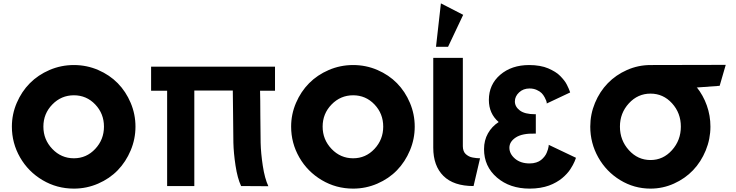

<svg xmlns="http://www.w3.org/2000/svg" viewBox="-20 -1093 4324 1128"><path d="M49.8 -349.1Q49.8 -421.9 78.4 -488.5Q106.9 -555.2 155.3 -604Q203.6 -652.8 271.2 -681.9Q338.9 -710.9 414.1 -710.9Q489.3 -710.9 556.6 -681.9Q624 -652.8 671.9 -604Q719.7 -555.2 747.8 -488.5Q775.9 -421.9 775.9 -349.1Q775.9 -276.4 747.8 -209.5Q719.7 -142.6 671.9 -93Q624 -43.5 556.4 -14.2Q488.8 15.1 414.1 15.1Q314 15.1 230 -34.7Q146 -84.5 97.9 -168.2Q49.8 -252 49.8 -349.1ZM414.1 -163.1Q487.8 -163.1 539.3 -218Q590.8 -272.9 590.8 -349.1Q590.8 -425.3 539.6 -479.2Q488.3 -533.2 414.1 -533.2Q339.8 -533.2 287.4 -479.2Q234.9 -425.3 234.9 -349.1Q234.9 -272.9 287.4 -218Q339.8 -163.1 414.1 -163.1Z M867.7 -560.1V-701.2H1595.7V-560.1H1507.8Q1509.3 -513.7 1509.5 -414.8Q1509.8 -315.9 1511.2 -254.4Q1512.7 -192.9 1523.9 -118.9Q1535.2 -44.9 1556.6 1L1396.5 0Q1375 -45.9 1363.8 -119.9Q1352.5 -193.8 1351.1 -255.4Q1349.6 -316.9 1349.4 -415.8Q1349.1 -514.6 1347.7 -561H1121.6V0H961.9V-560.1Z M1690.4 -349.1Q1690.4 -421.9 1719 -488.5Q1747.6 -555.2 1795.9 -604Q1844.2 -652.8 1911.9 -681.9Q1979.5 -710.9 2054.7 -710.9Q2129.9 -710.9 2197.3 -681.9Q2264.6 -652.8 2312.5 -604Q2360.4 -555.2 2388.4 -488.5Q2416.5 -421.9 2416.5 -349.1Q2416.5 -276.4 2388.4 -209.5Q2360.4 -142.6 2312.5 -93Q2264.6 -43.5 2197 -14.2Q2129.4 15.1 2054.7 15.1Q1954.6 15.1 1870.6 -34.7Q1786.6 -84.5 1738.5 -168.2Q1690.4 -252 1690.4 -349.1ZM2054.7 -163.1Q2128.4 -163.1 2179.9 -218Q2231.4 -272.9 2231.4 -349.1Q2231.4 -425.3 2180.2 -479.2Q2128.9 -533.2 2054.7 -533.2Q1980.5 -533.2 1928 -479.2Q1875.5 -425.3 1875.5 -349.1Q1875.5 -272.9 1928 -218Q1980.5 -163.1 2054.7 -163.1Z M2541.5 -817.9 2570.3 -1073.2 2701.2 -1005.9 2612.3 -817.9ZM2525.4 -225.1V-752.9H2699.2V-233.9Q2699.2 -218.3 2703.9 -206.3Q2708.5 -194.3 2717 -187Q2725.6 -179.7 2734.9 -174.8Q2744.1 -169.9 2757.1 -167.5Q2770 -165 2779.1 -164.3Q2788.1 -163.6 2800.3 -163.1L2762.2 0Q2645 0 2585.2 -59.3Q2525.4 -118.7 2525.4 -225.1Z M2823.7 -216.8Q2823.7 -268.6 2846.7 -309.3Q2869.6 -350.1 2909.7 -376Q2852.1 -425.8 2852.1 -505.9Q2852.1 -596.2 2918.7 -653.6Q2985.4 -710.9 3088.9 -710.9Q3121.6 -710.9 3150.4 -705.8Q3179.2 -700.7 3200.7 -691.4Q3222.2 -682.1 3240.5 -670.9Q3258.8 -659.7 3271.7 -646.2Q3284.7 -632.8 3294.4 -620.4Q3304.2 -607.9 3310.5 -595Q3316.9 -582 3320.8 -573.2Q3324.7 -564.5 3327.1 -557.4Q3329.6 -550.3 3329.6 -549.8L3191.9 -484.9V-491.2Q3190.4 -496.6 3189 -501.7Q3187.5 -506.8 3179.7 -521.5Q3171.9 -536.1 3161.9 -546.1Q3151.9 -556.2 3133.1 -564.7Q3114.3 -573.2 3090.8 -573.2Q3054.2 -573.2 3029.5 -550Q3004.9 -526.9 3004.9 -497.1Q3004.9 -466.3 3033.9 -444.1Q3063 -421.9 3123 -421.9H3127.9V-308.1H3123Q3047.9 -310.1 3010.3 -285.4Q2972.7 -260.7 2972.7 -225.1Q2972.7 -189 3005.6 -160.9Q3038.6 -132.8 3091.8 -132.8Q3112.8 -132.8 3130.1 -138.4Q3147.5 -144 3158.7 -153.1Q3169.9 -162.1 3178.7 -173.3Q3187.5 -184.6 3191.9 -195.6Q3196.3 -206.5 3199.2 -215.6Q3202.1 -224.6 3202.6 -230.5L3203.6 -235.8V-242.2L3363.8 -166Q3363.8 -165.5 3361.3 -158.9Q3358.9 -152.3 3355.5 -144Q3352.1 -135.7 3345.5 -123.5Q3338.9 -111.3 3330.8 -98.9Q3322.8 -86.4 3310.1 -72.5Q3297.4 -58.6 3282.7 -46.4Q3268.1 -34.2 3248 -22.7Q3228 -11.2 3205.3 -2.9Q3182.6 5.4 3153.3 10.3Q3124 15.1 3091.8 15.1Q2975.1 15.1 2899.4 -50Q2823.7 -115.2 2823.7 -216.8Z M3447.8 -349.1Q3447.8 -421.9 3475.6 -488.5Q3503.4 -555.2 3550.8 -604Q3598.1 -652.8 3663.8 -681.9Q3729.5 -710.9 3801.8 -710.9L4243.7 -711.9L4208 -588.9L4075.7 -579.1L4072.8 -581.1Q4111.3 -533.2 4132.6 -473.4Q4153.8 -413.6 4153.8 -349.1Q4153.8 -276.4 4126.2 -209.2Q4098.6 -142.1 4051.8 -93Q4004.9 -43.9 3939.5 -14.4Q3874 15.1 3801.8 15.1Q3705.6 15.1 3623.8 -34.7Q3542 -84.5 3494.9 -168.2Q3447.8 -252 3447.8 -349.1ZM3622.1 -349.1Q3622.1 -269 3674.6 -210.9Q3727.1 -152.8 3801.8 -152.8Q3876 -152.8 3928 -210.9Q3980 -269 3980 -349.1Q3980 -429.2 3928.2 -486.1Q3876.5 -543 3801.8 -543Q3727.1 -543 3674.6 -485.8Q3622.1 -428.7 3622.1 -349.1Z"/></svg>

Font: Hussar Preview
Style: Bold
Weight: 700
Foundry: Cannot Into Space Fonts, PlusOne Fonts
Version: Version 2.29RC2 "Millennial"